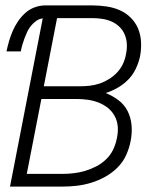

<svg xmlns="http://www.w3.org/2000/svg" viewBox="-20 -690 590 710"><path d="M17 0 138 -622Q126 -621 114.5 -613Q103 -605 94.5 -594.5Q86 -584 80.5 -572Q75 -560 70.5 -548Q66 -536 62.5 -524Q59 -512 57 -500H4Q8 -519 13.5 -538Q19 -557 27 -575.5Q35 -594 46.5 -611Q58 -628 73.5 -642Q89 -656 108.5 -663Q128 -670 147 -670H322Q348 -670 374.5 -666Q401 -662 423.5 -652Q446 -642 463.5 -624.5Q481 -607 490.5 -584.5Q500 -562 501.5 -535.5Q503 -509 498 -482Q493 -459 482.5 -436.5Q472 -414 454.5 -396Q437 -378 415 -365.5Q393 -353 371 -346Q396 -336 418 -319.5Q440 -303 452 -279Q464 -255 466.5 -226.5Q469 -198 463 -168Q458 -142 446.5 -116.5Q435 -91 414.5 -70.5Q394 -50 368.5 -36Q343 -22 316.5 -14Q290 -6 263.5 -3Q237 0 211 0ZM142 -371H276Q294 -371 312 -373Q330 -375 348 -381Q366 -387 383 -397.5Q400 -408 413.5 -422.5Q427 -437 435 -454.5Q443 -472 446 -490Q450 -509 449 -527.5Q448 -546 441 -562.5Q434 -579 421.5 -591Q409 -603 393.5 -610Q378 -617 359.5 -620Q341 -623 322 -623H191ZM79 -47H211Q232 -47 253 -49.5Q274 -52 294.5 -58Q315 -64 335.5 -74.5Q356 -85 372.5 -101Q389 -117 398.5 -137Q408 -157 412 -178Q417 -200 415.5 -221Q414 -242 404.5 -260Q395 -278 379.5 -290.5Q364 -303 345 -310.5Q326 -318 305 -321Q284 -324 262 -324H133Z"/></svg>

Font: Lode Dark
Style: Italic
Weight: 400
Italic angle: -11°
Monospace: yes
Designer: Belleve Invis
Foundry: Belleve Invis
Version: Version 29.2.0; ttfautohint (v1.8.3)